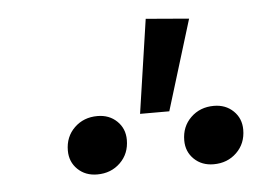

<svg xmlns="http://www.w3.org/2000/svg" viewBox="-34 -958 499 373"><g transform="rotate(-5 216.0 -771.5)"><path d="M346 -911 292 -735H235L262 -918ZM205 -687Q205 -660 187 -642.5Q169 -625 142 -625Q119 -625 104 -639.5Q89 -654 89 -676Q89 -703 107 -720.5Q125 -738 152 -738Q175 -738 190 -723.5Q205 -709 205 -687ZM432 -687Q432 -660 414 -642.5Q396 -625 369 -625Q346 -625 331 -639.5Q316 -654 316 -676Q316 -703 334 -720.5Q352 -738 379 -738Q402 -738 417 -723.5Q432 -709 432 -687Z"/></g></svg>

Font: Fira Sans
Style: Italic
Weight: 400
Italic angle: -8°
Designer: bBox Type GmbH & Carrois Corporate GbR & Edenspiekermann AG
Foundry: bBox Type GmbH & Carrois Corporate GbR & Edenspiekermann AG
Version: Version 4.301